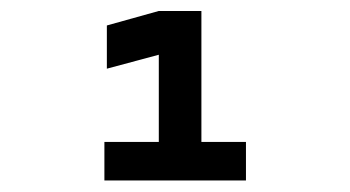

<svg xmlns="http://www.w3.org/2000/svg" viewBox="-20 -713 626 343"><path d="M263.7 -390.6V-693.4H339.8V-390.6ZM166.5 -390.6V-459.5H267.6V-390.6ZM335.4 -390.6V-459.5H419.4V-390.6ZM170.9 -590.3V-667.5L263.7 -693.4V-615.2Z"/></svg>

Font: Cascadia Code
Style: Regular
Weight: 400
Designer: Aaron Bell
Foundry: Saja Typeworks
Version: Version 2404.023